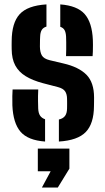

<svg xmlns="http://www.w3.org/2000/svg" viewBox="-20 -628 473 863"><path d="M35.6 -154.4Q35.1 -176.8 35.4 -196.4Q35.8 -216 36.6 -226H151.9Q150.4 -193.7 150.9 -174.2Q151.3 -154.8 151.7 -140.1Q152.6 -119.8 160 -108.5Q167.5 -97.1 182.6 -92V8.2Q105.3 2.6 72.2 -36Q39 -74.7 35.6 -154.4ZM244.7 8.2V-90.8Q263.6 -95.1 272.4 -107.1Q281.2 -119.1 281.4 -141Q281.6 -154.2 281.6 -158.7Q281.6 -163.2 281.6 -167.3Q281.6 -171.5 281.4 -183.6Q281.2 -204.7 272.7 -217.4Q264.2 -230.2 241.3 -236.3L172.3 -254.3Q126.5 -266.5 95.5 -285.5Q64.4 -304.5 48.6 -333.8Q32.8 -363.2 32.5 -407.2Q32.3 -417.8 32.3 -426.2Q32.3 -434.6 32.5 -443.2Q32.8 -525 68.2 -564Q103.6 -603 188.8 -608.2V-508.5Q174 -504.1 167.5 -493.1Q161 -482.2 160.4 -462.9Q160.3 -459.1 159.8 -449.4Q159.3 -439.7 159.4 -418.7Q159.7 -393.3 168.3 -378.6Q177 -363.9 203.3 -357.4L265.1 -342.8Q334 -326.9 368.4 -292.2Q402.8 -257.5 402.8 -189.9Q402.8 -179.9 402.7 -170.8Q402.7 -161.6 402.4 -151.1Q401.9 -72.2 365.5 -34.6Q329.2 3 244.7 8.2ZM276.8 -375.8Q277.5 -388.4 277.6 -405.3Q277.8 -422.2 277.6 -438Q277.5 -453.8 277 -463.1Q276.1 -481.8 270.3 -492.4Q264.5 -503 250.9 -507.6V-608.2Q327.2 -602.6 360.6 -564.8Q394 -526.9 397.4 -448.4Q397.8 -440.5 397.8 -425.6Q397.8 -410.8 397.4 -396.3Q396.9 -381.9 396.2 -375.8ZM168.3 215 207.7 141.8H150V40H291.9V130L239.8 215Z"/></svg>

Font: Big Shoulders Stencil Text SC Thin
Style: Regular
Weight: 100
Designer: Patric King
Foundry: XO Type Co
Version: Version 2.001